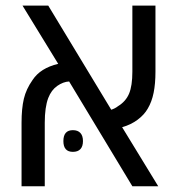

<svg xmlns="http://www.w3.org/2000/svg" viewBox="-20 -650 628 670"><path d="M93.8 -371.1Q121.1 -412.6 183.1 -427.2L58.6 -630.4H148.4L368.2 -267.1Q381.8 -271.5 391.6 -279.3Q418.9 -295.9 430.4 -323.2Q441.9 -350.6 441.9 -399.9V-630.4H522.5V-399.9Q522.5 -357.9 516.1 -326.4Q509.8 -294.9 495.6 -271Q483.4 -249.5 460.2 -232.2Q437 -214.8 406.2 -206.1L532.2 0H441.9L221.2 -365.7Q200.7 -364.7 179.9 -350.3Q159.2 -335.9 148.4 -308.1Q136.2 -275.9 136.2 -221.7V0H55.2V-221.7Q55.2 -271 63.2 -305.2Q71.3 -339.4 93.8 -371.1ZM201.2 -157.7Q201.2 -195.8 234.4 -195.8Q251.5 -195.8 260.5 -186Q269.5 -176.3 269.5 -157.7Q269.5 -139.2 260.5 -129.6Q251.5 -120.1 234.4 -120.1Q201.2 -120.1 201.2 -157.7Z"/></svg>

Font: Viking Open Sans
Style: Regular
Weight: 400
Foundry: Ascender Corporation
Version: Version 2.001